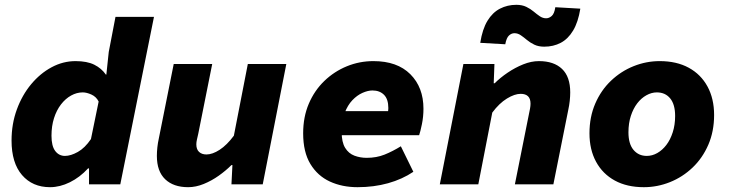

<svg xmlns="http://www.w3.org/2000/svg" viewBox="-20 -766 3040 798"><path d="M188 12Q115 12 71.5 -38.5Q28 -89 28 -182Q28 -251 50 -311Q72 -371 109.5 -416Q147 -461 194.5 -486.5Q242 -512 294 -512Q342 -512 372 -497Q402 -482 420 -456H422L432 -550L460 -696H620L480 0H350V-66H346Q312 -29 270.5 -8.5Q229 12 188 12ZM250 -118Q274 -118 303.5 -134.5Q333 -151 358 -188L390 -344Q380 -364 360 -373Q340 -382 324 -382Q299 -382 275.5 -369Q252 -356 233.5 -332Q215 -308 204.5 -275Q194 -242 194 -202Q194 -159 209.5 -138.5Q225 -118 250 -118Z M762 12Q701 12 666.5 -21Q632 -54 632 -118Q632 -135 634 -153.5Q636 -172 640 -190L702 -500H862L804 -210Q801 -197 798.5 -186Q796 -175 796 -166Q796 -145 807.5 -134.5Q819 -124 838 -124Q863 -124 893 -143.5Q923 -163 952 -202L1010 -500H1170L1072 0H942L946 -80H942Q919 -57 889.5 -36Q860 -15 827 -1.5Q794 12 762 12Z M1466 12Q1402 12 1351 -11.5Q1300 -35 1270 -84.5Q1240 -134 1240 -212Q1240 -280 1263.5 -335Q1287 -390 1328 -429.5Q1369 -469 1421.5 -490.5Q1474 -512 1532 -512Q1631 -512 1685.5 -457.5Q1740 -403 1740 -314Q1740 -281 1733.5 -249.5Q1727 -218 1722 -204H1359L1376 -304H1630L1588 -281Q1590 -289 1592 -298.5Q1594 -308 1594 -317Q1594 -354 1576 -372Q1558 -390 1528 -390Q1509 -390 1486.5 -380Q1464 -370 1444.5 -349.5Q1425 -329 1412.5 -296.5Q1400 -264 1400 -218Q1400 -175 1414.5 -151.5Q1429 -128 1453 -119Q1477 -110 1504 -110Q1545 -110 1578.5 -123.5Q1612 -137 1646 -158L1698 -52Q1652 -21 1593 -4.5Q1534 12 1466 12Z M1808 0 1906 -500H2035L2032 -420H2036Q2059 -443 2090 -464Q2121 -485 2154.5 -498.5Q2188 -512 2220 -512Q2282 -512 2316 -479.5Q2350 -447 2350 -382Q2350 -366 2348 -347Q2346 -328 2342 -310L2280 0H2120L2178 -290Q2181 -304 2183 -315Q2185 -326 2185 -335Q2185 -356 2174.5 -366Q2164 -376 2144 -376Q2119 -376 2087 -356.5Q2055 -337 2026 -298L1968 0ZM2242 -572Q2218 -572 2200.5 -580.5Q2183 -589 2170 -600Q2157 -611 2144.5 -619.5Q2132 -628 2118 -628Q2106 -628 2095.5 -618.5Q2085 -609 2080 -582L1976 -588Q1985 -645 2006 -679.5Q2027 -714 2058 -730Q2089 -746 2126 -746Q2150 -746 2167.5 -737.5Q2185 -729 2198 -718Q2211 -707 2223.5 -698.5Q2236 -690 2250 -690Q2262 -690 2273 -699.5Q2284 -709 2288 -736L2392 -730Q2383 -674 2362 -639Q2341 -604 2310.5 -588Q2280 -572 2242 -572Z M2656 12Q2586 12 2535.5 -15.5Q2485 -43 2457.5 -93.5Q2430 -144 2430 -212Q2430 -280 2454 -335.5Q2478 -391 2519.5 -430.5Q2561 -470 2613.5 -491Q2666 -512 2722 -512Q2792 -512 2842.5 -484.5Q2893 -457 2920.5 -406.5Q2948 -356 2948 -288Q2948 -220 2924 -164.5Q2900 -109 2858.5 -69.5Q2817 -30 2764.5 -9Q2712 12 2656 12ZM2668 -118Q2691 -118 2712 -130Q2733 -142 2749.5 -163.5Q2766 -185 2776 -216Q2786 -247 2786 -284Q2786 -332 2765.5 -357Q2745 -382 2710 -382Q2688 -382 2666.5 -370Q2645 -358 2628.5 -336.5Q2612 -315 2602 -284.5Q2592 -254 2592 -216Q2592 -168 2613 -143Q2634 -118 2668 -118Z"/></svg>

Font: Source Code Pro ExtraLight Black
Style: Italic
Weight: 900
Italic angle: -11°
Monospace: yes
Version: Version 1.016;hotconv 1.0.116;makeotfexe 2.5.65601